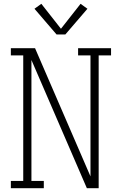

<svg xmlns="http://www.w3.org/2000/svg" viewBox="-20 -988 640 1008"><path d="M37 0V-38H102V-697H37V-735H164L455 -62V-697H390V-735H563V-697H498V0H436L145 -673V-38H210V0ZM277 -807 161 -942 197 -968 300 -837 403 -968 439 -942 323 -807Z"/></svg>

Font: Iosevka Curly Slab XLtEx
Style: Regular
Weight: 200
Width: 7
Monospace: yes
Designer: Belleve Invis
Foundry: Belleve Invis
Version: Version 11.1.0; ttfautohint (v1.8.3)